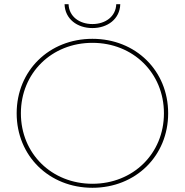

<svg xmlns="http://www.w3.org/2000/svg" viewBox="-20 -887 876 910"><path d="M418 -16C225 -16 79 -159 79 -350C79 -541 225 -684 418 -684C611 -684 757 -541 757 -350C757 -159 611 -16 418 -16ZM418 3C623 3 777 -148 777 -350C777 -552 623 -703 418 -703C213 -703 59 -552 59 -350C59 -148 213 3 418 3ZM418 -754C490 -754 548 -797 550 -867H531C529 -809 480 -773 418 -773C356 -773 307 -809 305 -867H286C288 -797 346 -754 418 -754Z"/></svg>

Font: Montserrat-Alt1 Thin
Style: Regular
Weight: 100
Designer: Differentunic
Foundry: Differentunic
Version: Version 7.222